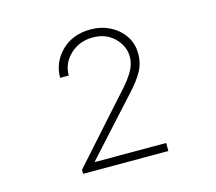

<svg xmlns="http://www.w3.org/2000/svg" viewBox="-73 -986 709 631"><g transform="rotate(-15 281.0 -670.0)"><path d="M136.7 -444.3V-458L274.4 -612.3Q306.6 -648.4 331.5 -675.8Q356.4 -703.1 370.6 -727.1Q384.8 -751 384.8 -776.4Q384.8 -812.5 356.4 -840.8Q328.1 -869.1 283.2 -869.1Q237.3 -869.1 206.1 -839.8Q174.8 -810.5 174.8 -768.6H145.5Q145.5 -821.3 183.6 -858.9Q221.7 -896.5 283.2 -896.5Q318.4 -896.5 348.1 -881.6Q377.9 -866.7 396 -840.1Q414.1 -813.5 414.1 -778.3Q414.1 -746.1 398.9 -719.2Q383.8 -692.4 357.9 -664.3Q332 -636.2 299.8 -600.6L184.6 -473.6V-471.7H261.7H426.8V-444.3Z"/></g></svg>

Font: Reddit Mono ExtraLight
Style: Regular
Weight: 250
Monospace: yes
Designer: Stephen Hutchings
Foundry: Reddit
Version: Version 1.014